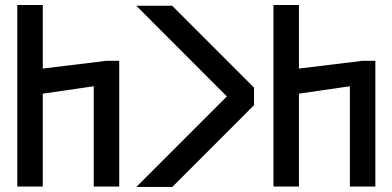

<svg xmlns="http://www.w3.org/2000/svg" viewBox="-20 -738 1546 758"><path d="M48.3 -718.3H148.9V-467.3L400.4 -498H450.7V-1.5H350.1V-397.5L148.9 -368.2V-1.5H48.3Z M982.9 -392.1V-322.8L660.2 0H518.1L875.5 -357.4L518.1 -715.3H659.7Z M1059.6 -718.3H1160.2V-467.3L1411.6 -498H1461.9V-1.5H1361.3V-397.5L1160.2 -368.2V-1.5H1059.6Z"/></svg>

Font: Kultigin
Style: Regular
Weight: 400
Designer: facebook.com/biligbitig
Foundry: facebook.com/biligbitig
Version: Version 1.0